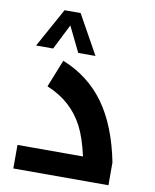

<svg xmlns="http://www.w3.org/2000/svg" viewBox="-90 -896 776 964"><g transform="rotate(10 297.5 -413.5)"><path d="M44.9 -120.1H378.9Q358.4 -212.4 328.9 -269.3Q299.3 -326.2 253.7 -367.4Q208 -408.7 142.1 -436L198.2 -576.2Q332 -522.5 412.8 -410.4Q493.7 -298.3 529.8 -116.2V0H44.9ZM50.3 -627.9 160.2 -827.1H242.2L353 -627.9H265.1L202.1 -756.8L137.2 -627.9Z"/></g></svg>

Font: DroidArabicKufi-Bold
Style: Bold
Weight: 700
Designer: Pascal Zoghbi
Foundry: Ascender Corporation
Version: Version 1.00